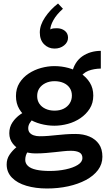

<svg xmlns="http://www.w3.org/2000/svg" viewBox="-20 -860 619 1095"><path d="M248 215Q183 215 130.5 199.5Q78 184 48 153Q18 122 18 78Q18 47 34 23Q50 -1 72.5 -19.5Q95 -38 115 -49L168 -22Q153 -15 138.5 5Q124 25 124 52Q124 72 139.5 86.5Q155 101 186.5 108Q218 115 264 115Q312 115 354.5 106Q397 97 423.5 80.5Q450 64 450 41Q450 19 433 9.5Q416 0 384 0Q363 0 341 2.5Q319 5 295 7.5Q271 10 243 12.5Q215 15 182 15Q142 15 108 0.5Q74 -14 53.5 -40Q33 -66 33 -100Q33 -135 51 -162Q69 -189 96.5 -208Q124 -227 154 -237L201 -203Q185 -196 171.5 -184Q158 -172 149.5 -158Q141 -144 141 -129Q141 -113 149.5 -103Q158 -93 173 -88Q188 -83 206 -83Q232 -83 256 -85Q280 -87 303.5 -89.5Q327 -92 353.5 -94Q380 -96 411 -96Q456 -96 490.5 -81Q525 -66 544.5 -38Q564 -10 564 34Q564 76 539 109.5Q514 143 470 166.5Q426 190 369 202.5Q312 215 248 215ZM290 -143Q251 -143 211.5 -153.5Q172 -164 140.5 -185Q109 -206 90 -238Q71 -270 71 -312Q71 -355 91 -387Q111 -419 143.5 -440.5Q176 -462 214.5 -472.5Q253 -483 290 -483Q331 -483 370 -472.5Q409 -462 441 -441Q473 -420 492.5 -388.5Q512 -357 512 -315Q512 -272 491.5 -240Q471 -208 438.5 -186Q406 -164 367 -153.5Q328 -143 290 -143ZM291 -229Q321 -229 343 -240Q365 -251 377.5 -270.5Q390 -290 390 -315Q390 -340 377.5 -358.5Q365 -377 342.5 -387Q320 -397 291 -397Q262 -397 239.5 -386Q217 -375 204.5 -356.5Q192 -338 192 -312Q192 -287 204.5 -268.5Q217 -250 239.5 -239.5Q262 -229 291 -229ZM431 -410 390 -442Q397 -475 412 -499Q427 -523 449 -538.5Q471 -554 498 -562Q525 -570 555 -570V-469Q514 -468 483.5 -456Q453 -444 431 -410ZM207 -675Q207 -717 237 -761.5Q267 -806 311 -840L339 -810Q302 -777 284.5 -745Q267 -713 267 -692Q275 -697 284 -698Q293 -699 304 -699Q331 -699 349.5 -684.5Q368 -670 368 -645Q368 -619 345.5 -601Q323 -583 291 -583Q256 -583 231.5 -607.5Q207 -632 207 -675Z"/></svg>

Font: BioRhyme
Style: Bold
Weight: 700
Designer: Aoife Mooney
Foundry: Aoife Mooney Type
Version: Version 1.600;gftools[0.9.33]